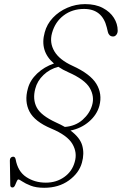

<svg xmlns="http://www.w3.org/2000/svg" viewBox="-20 -733 592 934"><path d="M195 180.5Q155.5 180.5 129.5 170.2Q103.5 160 88.8 150Q74 140 69.5 140Q65 140 61.2 149.8Q57.5 159.5 52.8 169.2Q48 179 41 179Q30.5 179 30 168L28 48Q28 32 41.5 29.5Q53 27.5 56 41.5Q66.5 101 107.8 128.2Q149 155.5 203 155.5Q254 155.5 292.5 128.2Q331 101 343.5 55Q357 9.5 332.2 -32.8Q307.5 -75 229.5 -107.5Q148.5 -141.5 123.2 -190.8Q98 -240 115.5 -302Q126 -342.5 160.5 -375.2Q195 -408 242.5 -424Q172 -484.5 197.5 -575.5Q208 -615.5 237.2 -646.5Q266.5 -677.5 307.5 -695.2Q348.5 -713 394 -713Q445 -713 480.2 -694.2Q515.5 -675.5 534 -646.2Q552.5 -617 552.5 -584Q552.5 -572 546 -563.8Q539.5 -555.5 530.5 -555.5Q519.5 -555.5 513.2 -561.8Q507 -568 505 -576.5L499.5 -599.5Q477.5 -689.5 389 -689.5Q331.5 -689.5 289.8 -658Q248 -626.5 233 -572Q220 -525 244.5 -483.5Q269 -442 332.5 -413Q419.5 -373.5 449 -324.8Q478.5 -276 463.5 -218.5Q451.5 -174.5 413.2 -141.5Q375 -108.5 323 -98Q369.5 -63.5 380.2 -24.5Q391 14.5 378.5 58.5Q364.5 109 315 144.8Q265.5 180.5 195 180.5ZM253 -137Q276.5 -126.5 295.5 -115.5Q347 -119.5 381.8 -150.2Q416.5 -181 428 -221Q440.5 -263.5 416.8 -304.8Q393 -346 312.5 -381.5Q285 -393.5 264 -408Q222 -397.5 191.5 -368.2Q161 -339 151.5 -301Q138 -250 158.5 -210.5Q179 -171 253 -137Z"/></svg>

Font: Fraunces 9pt Soft Thin
Style: Italic
Weight: 100
Italic angle: -16°
Version: Version 1.000;[b76b70a41]